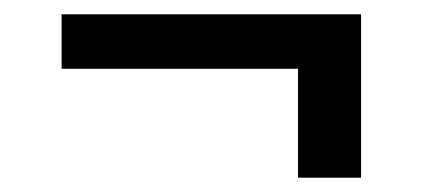

<svg xmlns="http://www.w3.org/2000/svg" viewBox="-20 -386 590 268"><path d="M484 -366V-138H396V-290H66V-366Z"/></svg>

Font: AmikoRegular
Style: Regular
Weight: 400
Designer: Pablo Impallari, Rodrigo Fuenzalida, Andres Torresi
Foundry: Impallari Type
Version: Version 1.000; ttfautohint (v1.3)